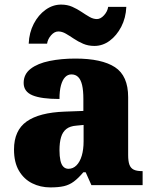

<svg xmlns="http://www.w3.org/2000/svg" viewBox="-20 -806 666 836"><path d="M199 10Q156 10 120 -8Q84 -26 62.5 -62.5Q41 -99 41 -155Q41 -238 96 -277Q151 -316 262 -320L343 -323V-375Q343 -412 337.5 -435.5Q332 -459 320.5 -470.5Q309 -482 291 -482Q275 -482 263.5 -470Q252 -458 245.5 -434.5Q239 -411 239 -375Q160 -375 121.5 -391Q83 -407 83 -445Q83 -483 113.5 -506.5Q144 -530 195.5 -540.5Q247 -551 308 -551Q423 -551 480.5 -513.5Q538 -476 538 -383V-131Q538 -104 543.5 -89Q549 -74 562 -67.5Q575 -61 597 -61H601V0H378L353 -56H343Q321 -30 301.5 -15.5Q282 -1 258.5 4.5Q235 10 199 10ZM278 -71Q298 -71 313 -86Q328 -101 336 -128Q344 -155 344 -191V-262L313 -259Q285 -257 269 -244.5Q253 -232 246 -209Q239 -186 239 -152Q239 -126 243 -107.5Q247 -89 256 -80Q265 -71 278 -71ZM391 -606Q364 -606 342 -615.5Q320 -625 301.5 -637.5Q283 -650 266.5 -659.5Q250 -669 234 -669Q217 -669 202.5 -652.5Q188 -636 185 -616H105Q107 -664 127 -702.5Q147 -741 178.5 -763.5Q210 -786 246 -786Q273 -786 294.5 -776.5Q316 -767 334.5 -754.5Q353 -742 369.5 -732.5Q386 -723 402 -723Q418 -723 433 -739.5Q448 -756 451 -776H530Q528 -728 508 -689.5Q488 -651 457.5 -628.5Q427 -606 391 -606Z"/></svg>

Font: Noto Serif Kannada Black
Style: Regular
Weight: 900
Version: Version 2.003